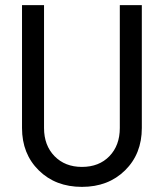

<svg xmlns="http://www.w3.org/2000/svg" viewBox="-20 -720 640 750"><path d="M534 -700V-220Q534 -119 468.5 -54.5Q403 10 300 10Q197 10 131.5 -54.5Q66 -119 66 -220V-700H152V-220Q152 -152 193 -110Q234 -68 300 -68Q367 -68 407.5 -110Q448 -152 448 -220V-700Z"/></svg>

Font: CommitMono
Style: 450Regular
Weight: 450
Designer: Eigil Nikolajsen
Foundry: Eigil Nikolajsen
Version: Version 1.002